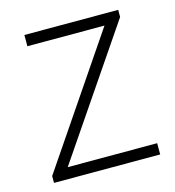

<svg xmlns="http://www.w3.org/2000/svg" viewBox="-85 -603 617 676"><g transform="rotate(-15 223.0 -265.0)"><path d="M30 0V-25L345 -489H64V-530H406V-504L91 -41H417V0Z"/></g></svg>

Font: Noto Sans KR Thin ExtraLight
Style: Regular
Weight: 250
Version: Version 2.004-H2;hotconv 1.0.118;makeotfexe 2.5.65603